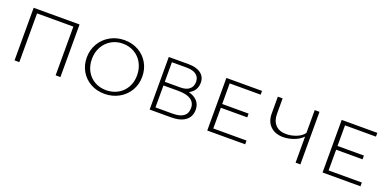

<svg xmlns="http://www.w3.org/2000/svg" viewBox="-11 -1023 3203 1585"><g transform="rotate(20 1591.0 -231.0)"><path d="M501 0H459V-428H140V0H98V-462H501Z M650 -227Q650 -294 682 -349Q714 -404 770.5 -436Q827 -468 896 -468Q964 -468 1018.5 -437.5Q1073 -407 1104 -353.5Q1135 -300 1135 -233Q1135 -165 1102.5 -110.5Q1070 -56 1013.5 -25Q957 6 888 6Q820 6 765.5 -24.5Q711 -55 680.5 -108Q650 -161 650 -227ZM1091 -229Q1091 -288 1065.5 -335.5Q1040 -383 994.5 -409.5Q949 -436 892 -436Q836 -436 791 -409.5Q746 -383 720 -336Q694 -289 694 -230Q694 -171 719 -125Q744 -79 789 -53Q834 -27 891 -27Q948 -27 993.5 -52.5Q1039 -78 1065 -124Q1091 -170 1091 -229Z M1643 -128Q1643 -67 1599 -33.5Q1555 0 1473 0H1285V-462H1458Q1528 -462 1567 -433Q1606 -404 1606 -352Q1606 -316 1589 -289Q1572 -262 1540 -246Q1590 -233 1616.5 -203Q1643 -173 1643 -128ZM1324 -430V-258H1460Q1512 -258 1539.5 -281Q1567 -304 1567 -346Q1567 -385 1538.5 -407.5Q1510 -430 1454 -430ZM1602 -128Q1602 -176 1565 -201Q1528 -226 1454 -226H1324V-33H1475Q1602 -33 1602 -128Z M2124 -33V0H1791V-462H2104V-429H1832V-248H2064V-215H1832V-33Z M2609 -462V0H2567V-229Q2536 -197 2489 -180Q2442 -163 2396 -163Q2326 -163 2284.5 -203.5Q2243 -244 2243 -314V-462H2285V-326Q2285 -265 2318 -230Q2351 -195 2411 -195Q2455 -195 2499.5 -212Q2544 -229 2567 -261V-462Z M3137 -33V0H2804V-462H3117V-429H2845V-248H3077V-215H2845V-33Z"/></g></svg>

Font: Ysabeau SC Light
Style: Regular
Weight: 300
Designer: Christian Thalmann (Catharsis Fonts)
Version: Version 0.003